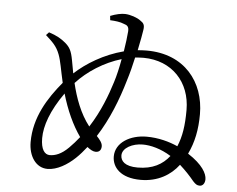

<svg xmlns="http://www.w3.org/2000/svg" viewBox="-53 -835 1106 895"><g transform="rotate(5 500.0 -387.5)"><path d="M499 -560C492 -521 483 -481 473 -450C454 -389 425 -310 376 -234C332 -290 306 -362 290 -430C342 -487 418 -536 499 -560ZM151 -655 138 -641C170 -612 190 -594 204 -557C216 -526 221 -486 235 -426C170 -348 110 -254 110 -138C110 -73 144 -20 199 -20C244 -20 291 -49 327 -83C345 -100 361 -119 376 -138C391 -126 404 -119 416 -119C434 -119 442 -131 442 -147C442 -163 429 -178 415 -193C469 -277 506 -373 532 -462C543 -497 553 -536 561 -573C575 -574 588 -575 601 -575C734 -574 821 -480 821 -350C821 -277 813 -225 793 -178C753 -196 702 -210 647 -210C570 -210 502 -170 502 -105C502 -55 541 -7 636 -7C717 -7 776 -44 813 -93C841 -68 863 -44 881 -22C893 -9 900 -4 913 -4C926 -4 937 -16 937 -36C937 -62 916 -103 846 -148C873 -204 885 -264 885 -336C885 -486 790 -610 612 -610C598 -610 583 -609 570 -608C579 -652 586 -688 588 -704C592 -728 585 -737 571 -746C555 -759 522 -770 498 -771C480 -772 453 -766 428 -756L430 -736C454 -735 478 -732 494 -725C512 -720 519 -713 518 -692C516 -667 512 -633 506 -597C414 -573 334 -524 280 -474L269 -534C261 -578 252 -594 230 -613C210 -630 188 -643 151 -655ZM765 -130C733 -89 687 -63 617 -63C557 -63 537 -87 537 -113C537 -148 584 -172 632 -172C669 -172 717 -160 765 -130ZM338 -181C324 -163 308 -145 291 -128C258 -95 229 -85 204 -85C180 -85 162 -108 162 -161C162 -218 187 -291 248 -377C270 -301 301 -233 338 -181Z"/></g></svg>

Font: Noto Serif CJK KR
Style: Regular
Weight: 400
Designer: Ryoko NISHIZUKA 西塚涼子 (kana & ideographs); Frank Grießhammer (Latin, Greek & Cyrillic); Wenlong ZHANG 张文龙 (bopomofo); San
Foundry: Adobe
Version: Version 2.001;hotconv 1.1.0;makeotfexe 2.6.0